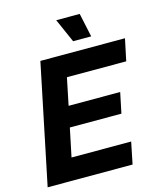

<svg xmlns="http://www.w3.org/2000/svg" viewBox="-134 -1033 948 1129"><g transform="rotate(-15 340.0 -468.0)"><path d="M14 0H531L558 -133H195L231 -306H545L571 -431H257L291 -596H652L680 -729H165ZM381 -791H491L460 -936H317Z"/></g></svg>

Font: Mona Sans
Style: Bold Italic
Weight: 700
Italic angle: -11.7°
Designer: Deni Anggara
Foundry: GitHub
Version: Version 2.000;Glyphs 3.2.3 (3260)